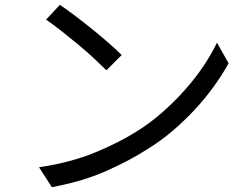

<svg xmlns="http://www.w3.org/2000/svg" viewBox="-20 -753 1040 792"><path d="M227 -733Q254 -715 289 -688.5Q324 -662 360 -633Q396 -604 428.5 -575.5Q461 -547 482 -526L419 -463Q400 -482 369.5 -510.5Q339 -539 303.5 -568.5Q268 -598 233 -625.5Q198 -653 170 -672ZM141 -63Q273 -83 371 -123.5Q469 -164 541 -209Q599 -245 650 -290Q701 -335 744 -383.5Q787 -432 820 -481.5Q853 -531 875 -577L923 -492Q897 -445 862.5 -397Q828 -349 785.5 -303Q743 -257 693.5 -214.5Q644 -172 587 -137Q512 -89 415.5 -46.5Q319 -4 194 19Z"/></svg>

Font: SpoqaHanSansJP-Regular
Style: Regular
Weight: 400
Designer: [Source Han Sans]
Ryoko NISHIZUKA  (kana & ideographs); Paul D. Hunt (Latin, Greek & Cyrillic); Wenlong ZHANG  (bopomofo
Foundry: Spoqa (http://bi.spoqa.com)
Version: Version 1.002.20150607